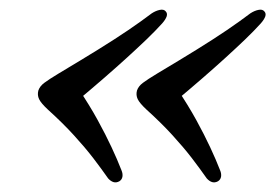

<svg xmlns="http://www.w3.org/2000/svg" viewBox="-20 -445 581 403"><path d="M60.5 -255Q63.5 -264 72.8 -271Q82 -278 103.5 -291Q150.5 -319 186 -341Q221.5 -363 248.8 -381.5Q276 -400 298.5 -417Q307 -422.5 315.2 -424.2Q323.5 -426 327.5 -421.5Q332 -417 329.8 -410.5Q327.5 -404 320.5 -396Q306 -380 287.5 -362.2Q269 -344.5 246.5 -324Q224 -303.5 197.5 -280.5Q171 -257.5 140.5 -232L144.5 -259Q168 -224 185 -193Q202 -162 214.2 -135.8Q226.5 -109.5 235 -87.5Q238 -80.5 237 -74.2Q236 -68 230.5 -64.5Q224 -61 218.2 -62.8Q212.5 -64.5 207 -70.5Q193 -90.5 175.8 -113Q158.5 -135.5 135.2 -161Q112 -186.5 80.5 -215Q66 -228.5 62 -237Q58 -245.5 60.5 -255ZM267.5 -255Q270.5 -264 279.8 -271Q289 -278 310.5 -291Q357.5 -319 393 -341Q428.5 -363 455.8 -381.5Q483 -400 505.5 -417Q514 -422.5 522.2 -424.2Q530.5 -426 534.5 -421.5Q539 -417 536.8 -410.5Q534.5 -404 527.5 -396Q513 -380 494.5 -362.2Q476 -344.5 453.5 -324Q431 -303.5 404.5 -280.5Q378 -257.5 347.5 -232L351.5 -259Q375 -224 392 -193Q409 -162 421.2 -135.8Q433.5 -109.5 442 -87.5Q445 -80.5 444 -74.2Q443 -68 437.5 -64.5Q431 -61 425.2 -62.8Q419.5 -64.5 414 -70.5Q400 -90.5 382.8 -113Q365.5 -135.5 342.2 -161Q319 -186.5 287.5 -215Q273 -228.5 269 -237Q265 -245.5 267.5 -255Z"/></svg>

Font: Fraunces
Style: Italic
Weight: 400
Italic angle: -16°
Version: Version 1.000;[b76b70a41]